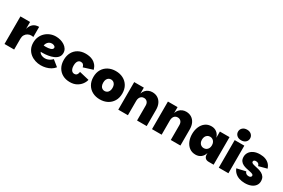

<svg xmlns="http://www.w3.org/2000/svg" viewBox="112 -2103 4981 3382"><g transform="rotate(30 2602.5 -411.5)"><path d="M56 0V-561H252V0ZM229 -221 252 -420Q269 -488 314 -527Q359 -566 434 -566V-360Q422 -363 411 -364Q400 -365 389 -365Q354 -365 322.5 -348Q291 -331 271.5 -299Q252 -267 252 -221Z M793 7Q735 7 679.5 -11Q624 -29 579.5 -64.5Q535 -100 508.5 -153Q482 -206 482 -276Q482 -340 505 -393.5Q528 -447 569 -486Q610 -525 663.5 -546.5Q717 -568 778 -568Q825 -568 870.5 -555.5Q916 -543 953.5 -518.5Q991 -494 1013 -459Q1035 -424 1035 -380Q1035 -328 1006 -293Q977 -258 929 -237.5Q881 -217 824.5 -208Q768 -199 714 -199Q708 -199 701.5 -199Q695 -199 689 -199.5Q683 -200 677 -200Q682 -183 699.5 -168Q717 -153 743 -144.5Q769 -136 797 -136Q828 -136 855 -146Q882 -156 904.5 -171.5Q927 -187 942 -204L1062 -107Q1033 -69 989.5 -43.5Q946 -18 895.5 -5.5Q845 7 793 7ZM710 -320Q733 -320 757.5 -322.5Q782 -325 802.5 -331.5Q823 -338 836 -350Q849 -362 849 -380Q849 -394 838 -404Q827 -414 810.5 -419.5Q794 -425 777 -425Q743 -425 718.5 -408Q694 -391 681.5 -367Q669 -343 667 -322Q674 -321 686.5 -320.5Q699 -320 710 -320Z M1384 7Q1300 7 1236 -28.5Q1172 -64 1136 -128.5Q1100 -193 1100 -281Q1100 -367 1135 -431.5Q1170 -496 1234 -532Q1298 -568 1384 -568Q1420 -568 1458.5 -561Q1497 -554 1533 -535.5Q1569 -517 1598.5 -482.5Q1628 -448 1645 -392L1455 -332Q1448 -364 1429.5 -382.5Q1411 -401 1380 -401Q1356 -401 1338 -387.5Q1320 -374 1310 -347.5Q1300 -321 1300 -281Q1300 -242 1310 -214.5Q1320 -187 1338 -172.5Q1356 -158 1380 -158Q1418 -158 1435 -183Q1452 -208 1454 -239L1653 -192Q1642 -143 1607.5 -97.5Q1573 -52 1517.5 -22.5Q1462 7 1384 7Z M1995 7Q1911 7 1845 -27.5Q1779 -62 1740.5 -127Q1702 -192 1702 -281Q1702 -370 1740.5 -434.5Q1779 -499 1845.5 -533.5Q1912 -568 1996 -568Q2080 -568 2146.5 -533.5Q2213 -499 2251.5 -434.5Q2290 -370 2290 -281Q2290 -192 2251 -127Q2212 -62 2145.5 -27.5Q2079 7 1995 7ZM1995 -163Q2020 -163 2042 -175.5Q2064 -188 2077.5 -214.5Q2091 -241 2091 -281Q2091 -321 2077.5 -347Q2064 -373 2042.5 -385.5Q2021 -398 1996 -398Q1971 -398 1949.5 -385.5Q1928 -373 1915 -347Q1902 -321 1902 -281Q1902 -241 1914.5 -214.5Q1927 -188 1948.5 -175.5Q1970 -163 1995 -163Z M2370 0V-561H2566V-440Q2578 -481 2604 -509.5Q2630 -538 2665 -553Q2700 -568 2739 -568Q2803 -568 2850 -538.5Q2897 -509 2922.5 -455.5Q2948 -402 2948 -329V0H2752V-303Q2752 -351 2727 -378.5Q2702 -406 2660 -406Q2630 -406 2609 -391Q2588 -376 2577 -350.5Q2566 -325 2566 -293V0Z M3056 0V-561H3252V-440Q3264 -481 3290 -509.5Q3316 -538 3351 -553Q3386 -568 3425 -568Q3489 -568 3536 -538.5Q3583 -509 3608.5 -455.5Q3634 -402 3634 -329V0H3438V-303Q3438 -351 3413 -378.5Q3388 -406 3346 -406Q3316 -406 3295 -391Q3274 -376 3263 -350.5Q3252 -325 3252 -293V0Z M3942 7Q3868 7 3816 -32Q3764 -71 3737 -136.5Q3710 -202 3710 -280Q3710 -358 3737 -423.5Q3764 -489 3816 -528.5Q3868 -568 3942 -568Q4004 -568 4049.5 -533Q4095 -498 4113 -435V-561H4309V0H4209Q4163 0 4138 -25Q4113 -50 4113 -96V-125Q4095 -62 4049.5 -27.5Q4004 7 3942 7ZM4011 -165Q4040 -165 4063 -179Q4086 -193 4099.5 -218.5Q4113 -244 4113 -280Q4113 -316 4099.5 -342Q4086 -368 4063 -382.5Q4040 -397 4011 -397Q3982 -397 3959 -382.5Q3936 -368 3923 -342Q3910 -316 3910 -280Q3910 -244 3923 -218.5Q3936 -193 3959 -179Q3982 -165 4011 -165Z M4414 0V-561H4610V0ZM4513 -614Q4458 -614 4424 -644.5Q4390 -675 4390 -721Q4390 -768 4424 -799Q4458 -830 4513 -830Q4568 -830 4601.5 -799Q4635 -768 4635 -721Q4635 -675 4601.5 -644.5Q4568 -614 4513 -614Z M4944 7Q4881 7 4828.5 -11Q4776 -29 4740 -63.5Q4704 -98 4687 -145L4866 -186Q4872 -161 4892 -146.5Q4912 -132 4943 -132Q4968 -132 4982 -143Q4996 -154 4996 -169Q4996 -190 4974.5 -200Q4953 -210 4918.5 -216.5Q4884 -223 4846 -231.5Q4808 -240 4773.5 -257Q4739 -274 4717.5 -305Q4696 -336 4696 -387Q4696 -436 4723 -477Q4750 -518 4802 -543Q4854 -568 4930 -568Q4994 -568 5042.5 -549Q5091 -530 5122.5 -495.5Q5154 -461 5168 -415L5000 -370Q4995 -397 4976.5 -412.5Q4958 -428 4926 -428Q4902 -428 4889.5 -418Q4877 -408 4877 -392Q4877 -372 4898.5 -361.5Q4920 -351 4954.5 -344Q4989 -337 5027.5 -327Q5066 -317 5100.5 -298.5Q5135 -280 5156.5 -247.5Q5178 -215 5178 -162Q5178 -112 5149 -73.5Q5120 -35 5067.5 -14Q5015 7 4944 7Z"/></g></svg>

Font: Parkinsans ExtraBold
Style: Regular
Weight: 800
Designer: Red Stone, Indian Type Foundry
Foundry: Indian Type Foundry
Version: Version 1.000